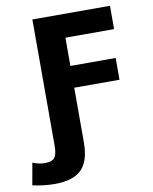

<svg xmlns="http://www.w3.org/2000/svg" viewBox="-191 -805 887 1111"><g transform="rotate(-10 252.0 -250.0)"><path d="M247 22Q247 132 197.5 181Q148 230 40 230Q-25 230 -90 215L-67 86Q-31 101 7 101Q46 101 61.5 82Q77 63 77 13V-730H533V-593H247V-427H513V-299H247Z"/></g></svg>

Font: M PLUS 1p ExtraBold
Style: Regular
Weight: 800
Version: Version 1.062